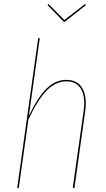

<svg xmlns="http://www.w3.org/2000/svg" viewBox="-20 -918 516 938"><path d="M395.5 -898.4 400.4 -893.6 296.4 -811.5H291.5L211.9 -893.6L216.8 -898.4L294.4 -820.3ZM303.7 -527.8Q358.4 -527.8 382.1 -487.1Q405.8 -446.3 396.5 -377.4L343.8 0H335.4L388.7 -377Q397.9 -443.8 376.2 -482.2Q354.5 -520.5 303.7 -520.5Q252 -520.5 208 -475.6Q164.1 -430.7 118.7 -334L71.8 0H64L166.5 -731L174.3 -731.9L121.1 -352.1Q164.6 -442.9 207.5 -485.4Q250.5 -527.8 303.7 -527.8Z"/></svg>

Font: Fira Sans Compressed Eight
Style: Italic
Weight: 100
Width: 3
Italic angle: -8°
Designer: Carrois Corporate & Edenspiekermann AG
Foundry: Carrois Corporate GbR & Edenspiekermann AG
Version: Version 4.203;PS 004.203;hotconv 1.0.88;makeotf.lib2.5.64775